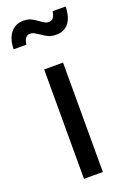

<svg xmlns="http://www.w3.org/2000/svg" viewBox="-194 -836 596 889"><g transform="rotate(-20 104.0 -392.0)"><path d="M58 -539H151V0H58ZM94 -699Q80 -708 72 -712.5Q64 -717 53 -717Q25 -717 20 -675H-43Q-42 -727 -18.5 -755.5Q5 -784 43 -784Q66 -784 81 -777Q96 -770 113 -757Q127 -747 135.5 -742.5Q144 -738 155 -738Q169 -738 177 -749.5Q185 -761 187 -779H251Q250 -726 228 -698.5Q206 -671 168 -671Q144 -671 128.5 -678Q113 -685 94 -699Z"/></g></svg>

Font: BLUETTI 2.0 Normal
Style: Normal
Weight: 400
Designer: Stijn de Vries
Foundry: tokotype
Version: Version 2.005;October 31, 2023;FontCreator 14.0.0.2814 64-bi